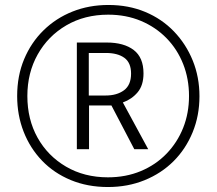

<svg xmlns="http://www.w3.org/2000/svg" viewBox="-20 -794 871 772"><path d="M414 -42Q332 -42 264.5 -70Q197 -98 149 -148Q101 -198 75 -264.5Q49 -331 49 -408Q49 -489 77 -556Q105 -623 155 -672Q205 -721 271.5 -747.5Q338 -774 416 -774Q497 -774 564 -746Q631 -718 679.5 -667.5Q728 -617 755 -550.5Q782 -484 782 -407Q782 -329 754.5 -262Q727 -195 678 -146Q629 -97 561.5 -69.5Q494 -42 414 -42ZM414 -81Q486 -81 546 -106Q606 -131 649.5 -176Q693 -221 716.5 -280Q740 -339 740 -408Q740 -477 716.5 -536.5Q693 -596 649.5 -640.5Q606 -685 546.5 -710Q487 -735 415 -735Q320 -735 246.5 -692Q173 -649 131.5 -575Q90 -501 90 -408Q90 -314 131 -240.5Q172 -167 245.5 -124Q319 -81 414 -81ZM289 -194V-623H409Q478 -623 517.5 -593Q557 -563 557 -499Q557 -451 533.5 -423Q510 -395 474 -382L576 -194H520L428 -370H338V-194ZM405 -410Q450 -410 478.5 -431Q507 -452 507 -498Q507 -542 480 -561.5Q453 -581 406 -581H337V-410Z"/></svg>

Font: Noto Sans Tamil UI Condensed Light
Style: Regular
Weight: 300
Width: 3
Designer: Jelle Bosma - Monotype Design Team
Foundry: Monotype Imaging Inc.
Version: Version 2.004; ttfautohint (v1.8.4.7-5d5b)